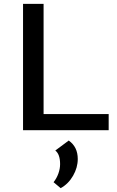

<svg xmlns="http://www.w3.org/2000/svg" viewBox="-20 -678 607 1000"><path d="M546 -84V0H100V-658H207V-84ZM385 150Q385 195 360.5 237.5Q336 280 296 302L259 271Q275 251 284 226Q293 201 293 177Q293 125 268 106L338 54Q385 87 385 150Z"/></svg>

Font: Ysabeau SC Semibold
Style: Regular
Weight: 600
Designer: Christian Thalmann (Catharsis Fonts)
Version: Version 0.003